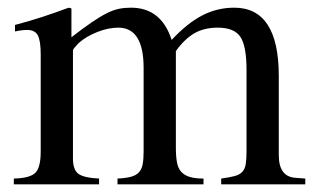

<svg xmlns="http://www.w3.org/2000/svg" viewBox="-20 -480 818 500"><path d="M19 -415Q60 -426 90.5 -436Q121 -446 159 -460L166 -458V-383Q197 -407 219 -422Q241 -437 258 -445.5Q275 -454 289.5 -457Q304 -460 321 -460Q400 -460 427 -376Q468 -420 507 -440Q546 -460 590 -460Q706 -460 706 -282V-76Q706 -20 749 -17L775 -15V0H556V-15Q578 -18 591 -21.5Q604 -25 611 -32.5Q618 -40 620 -53Q622 -66 622 -87V-298Q622 -360 606 -384Q590 -408 547 -408Q512 -408 486.5 -393.5Q461 -379 438 -347V-95Q438 -72 441 -56.5Q444 -41 452.5 -32Q461 -23 475 -19Q489 -15 510 -15V0H286V-15Q307 -16 320.5 -19.5Q334 -23 341.5 -31Q349 -39 351.5 -52Q354 -65 354 -86V-303Q354 -408 288 -408Q262 -408 233 -396.5Q204 -385 185 -368Q180 -363 175 -357Q170 -351 170 -349V-67Q170 -38 184 -27.5Q198 -17 238 -15V0H16V-15Q58 -16 72 -30Q86 -44 86 -85V-338Q86 -374 78.5 -388Q71 -402 51 -402Q36 -402 19 -398Z"/></svg>

Font: Klingon pIqaD HaSta
Style: Regular
Weight: 400
Width: 0
Designer: Mike Neff (qa'vaj)
Foundry: Mike Neff and Michael Everson
Version: Version 2.003